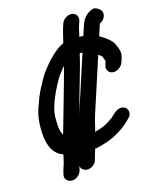

<svg xmlns="http://www.w3.org/2000/svg" viewBox="-91 -707 755 969"><g transform="rotate(-10 286.0 -223.0)"><path d="M369.1 -568 374.7 -592C379.8 -614.2 364.7 -633 342.6 -633C320.6 -633 297.8 -614.2 292.7 -592L287.1 -568C283 -549.9 281.1 -529.9 278.2 -512C277.1 -507.3 276.2 -501.7 275.3 -495C253.1 -481.4 245 -475.1 219.4 -448C203.3 -430 192 -416 185.7 -406L173.6 -388C155.8 -363.7 143.2 -334.3 130.2 -304L118.5 -275C110.2 -251.2 107.8 -246 101.8 -220C98.5 -208.7 95.8 -198.3 93.6 -189C85.4 -153.5 86.5 -124.6 88.1 -98C92.1 -33.1 111.7 41.1 176.8 57C177.4 57.7 177.9 58 178.6 58C177.8 67.5 174 95.4 172.9 100L167.8 122C163.9 138.9 162.5 147.7 161.1 160C157.5 193.2 199.2 209.3 229.3 180.5C242.1 168.3 244.3 158 246.2 142C246.8 139.3 247.5 135 248.2 129C252.4 156 291.3 164.6 316.4 139C333 122.1 329.5 110.4 334.7 88L341.8 57C344 56.3 346.1 56 348.1 56C366.8 51 387.9 42 404.9 35C435.8 22 455 7.5 480.8 -12C501 -27.6 506 -34.6 520.5 -50L528.9 -60C558.6 -89.7 538.3 -129.2 502.9 -123C479.6 -118.9 464.6 -96.7 449.7 -81C428.3 -63.6 412.4 -49.2 387 -39L362.7 -29C360.4 -27.7 358.2 -26.7 356 -26C361.9 -51.6 363.2 -78.9 369.7 -107L439 -407C447.4 -402.2 455.2 -397.6 459.5 -392C462.2 -384.8 465.7 -376.1 470.4 -370L465.3 -348C460.3 -326.4 474.9 -307 496.9 -307C518.8 -307 542.3 -326.4 547.3 -348L552.2 -369C559.7 -401.5 547 -420 536.6 -440C524.7 -464.5 491.1 -482.8 464.5 -496C463.2 -496 461.6 -496.3 459.7 -497L474.3 -560C480.5 -564 485.9 -568.3 490.3 -573C507.1 -595 503.6 -619.5 489.2 -629C476.3 -637.5 462.2 -645.8 446.1 -637C415.8 -620.5 401.6 -600.4 392.3 -560L381.4 -513H360.4C364.6 -531.1 365.1 -550.7 369.1 -568ZM362.5 -431 291.2 -122C298 -151.5 302.3 -179.1 307.9 -209.5C321 -281.9 339.7 -363.5 348.5 -431ZM194.7 -42C193.7 -43.3 192.6 -44.3 191.4 -45C184.3 -56.8 178.9 -69.5 176.6 -85C172.4 -116.5 165.8 -146.4 175.6 -189L182.3 -218C185.3 -228 187.7 -235.7 189.6 -241C190.9 -246.3 193.1 -253 196.3 -261L208.2 -291C218.6 -313.5 226.3 -335 239.5 -353C245.4 -361.6 251.5 -372.7 259 -381C239.4 -269.2 215.6 -152.4 194.7 -42Z"/></g></svg>

Font: HoneyBee
Style: BdIt
Weight: 700
Foundry: Cannot Into Space Fonts
Version: Version 0.89